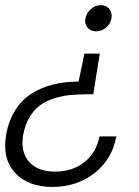

<svg xmlns="http://www.w3.org/2000/svg" viewBox="-23 -571 545 753"><path d="M433.1 -36.1Q417 53.7 347.7 107.9Q278.3 162.1 183.1 162.1Q86.4 162.1 35.6 106.2Q-15.1 50.3 1 -42Q10.7 -97.2 36.4 -138.2Q62 -179.2 99.9 -203.4Q137.7 -227.5 183.8 -239.3Q230 -251 285.2 -251L308.1 -360.8H368.2L342.8 -201.2H317.9Q279.8 -201.2 249.8 -198Q219.7 -194.8 187.7 -184.6Q155.8 -174.3 133.1 -157.5Q110.4 -140.6 92.8 -111.3Q75.2 -82 67.9 -42Q56.6 24.4 90.8 63.2Q125 102.1 192.9 102.1Q261.2 102.1 308.1 64.7Q355 27.3 367.2 -36.1ZM312 -499Q316.4 -520.5 333.7 -535.6Q351.1 -550.8 372.1 -550.8Q393.6 -550.8 405.8 -535.6Q418 -520.5 414.1 -499Q410.6 -477.5 392.8 -462.9Q375 -448.2 354 -448.2Q332.5 -448.2 320.3 -462.9Q308.1 -477.5 312 -499Z"/></svg>

Font: SVN-Poppins Light
Style: Italic
Weight: 300
Italic angle: -10°
Designer: Ninad Kale (Devanagari), Jonny Pinhorn (Latin)
Foundry: Indian Type Foundry
Version: Version 3.002 2017